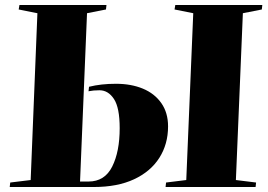

<svg xmlns="http://www.w3.org/2000/svg" viewBox="-20 -750 1076 770"><path d="M130 -697 55 -712 58 -730H407L405 -712L329 -697L301 -22H335Q400 -22 430 -82Q460 -142 460 -236Q460 -318 437 -353Q414 -388 379 -388Q354 -388 335 -384L337 -402Q385 -414 445 -414Q506 -414 553 -394.5Q600 -375 627 -336.5Q654 -298 654 -243Q654 -172 619 -117Q584 -62 517.5 -31Q451 0 356 0H19L21 -18L103 -28ZM755 -697 680 -712 683 -730H1032L1030 -712L954 -697L926 -28L1007 -18L1005 0H644L646 -18L727 -28Z"/></svg>

Font: Literata 72pt ExtraBold
Style: Italic
Weight: 800
Italic angle: -2°
Designer: Latin by Veronika Burian and Jose Scaglione. Greek by Irene Vlachou. Cyrillic by Vera Evstafieva
Foundry: TypeTogether
Version: Version 3.002